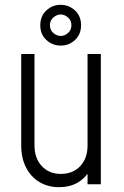

<svg xmlns="http://www.w3.org/2000/svg" viewBox="-20 -764 513 796"><path d="M225.5 12Q179 12 143.5 -9.2Q108 -30.5 88 -69.5Q68 -108.5 68 -161V-540H123V-161Q123 -108 153.2 -75.5Q183.5 -43 232 -43Q282.5 -43 312.8 -75.5Q343 -108 343 -161V-540H398V0H343V-68L352 -57Q332.5 -24 300.2 -6Q268 12 225.5 12ZM232 -575Q197.5 -575 172.2 -598.2Q147 -621.5 147 -659Q147 -697.5 172.2 -720.8Q197.5 -744 231 -744Q265.5 -744 290.8 -720.8Q316 -697.5 316 -659.5Q316 -621.5 291 -598.2Q266 -575 232 -575ZM232 -615Q248 -615 262 -627.2Q276 -639.5 276 -659.5Q276 -679.5 261.8 -691.8Q247.5 -704 231.5 -704Q215.5 -704 201.2 -691.5Q187 -679 187 -659.5Q187 -639.5 201.2 -627.2Q215.5 -615 232 -615Z"/></svg>

Font: Mohave Light Light
Style: Regular
Weight: 300
Version: Version 2.003